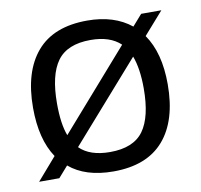

<svg xmlns="http://www.w3.org/2000/svg" viewBox="-67 -621 734 702"><g transform="rotate(-10 300.0 -270.0)"><path d="M139 -270Q139 -194 156 -150L411 -441Q372 -478 300 -478Q213 -478 176 -427Q139 -376 139 -270ZM300 -62Q387 -62 424 -113Q461 -164 461 -270Q461 -344 443 -391L187 -100Q225 -62 300 -62ZM97 -83Q50 -153 50 -270Q50 -404 112.5 -477Q175 -550 300 -550Q400 -550 463 -499L499 -540H574L501 -457Q550 -387 550 -270Q550 -135 487 -62.5Q424 10 300 10Q196 10 136 -41L100 0H25Z"/></g></svg>

Font: EncodeSans
Style: Regular
Weight: 400
Designer: Pablo Impallari, Andres Torresi
Foundry: Pablo Impallari, Andres Torresi
Version: Version 1.000; ttfautohint (v1.4.1)